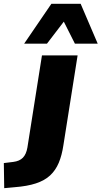

<svg xmlns="http://www.w3.org/2000/svg" viewBox="-120 -789 530 1002"><path d="M-98 193 -100 62 -51 56Q-18 52 -0.5 34Q17 16 23 -19L99 -500H285L211 -32Q203 22 186.5 61Q170 100 141.5 126.5Q113 153 67.5 168Q22 183 -44 188ZM6 -561 148 -769H301L390 -561H271L213 -676L125 -561Z"/></svg>

Font: Nunito Sans 9pt Black
Style: Italic
Weight: 900
Italic angle: -9°
Version: Version 3.101;gftools[0.9.27]